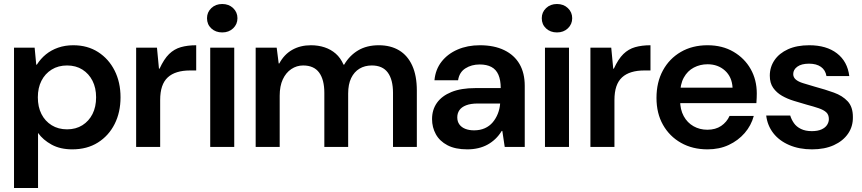

<svg xmlns="http://www.w3.org/2000/svg" viewBox="-20 -734 4307 959"><path d="M50 205V-496H153L161 -411H164Q183 -441 209.5 -462.5Q236 -484 270.5 -496Q305 -508 346 -508Q417 -508 470 -474Q523 -440 552.5 -381.5Q582 -323 582 -248Q582 -173 552.5 -114.5Q523 -56 469 -22Q415 12 341 12Q281 12 238 -11.5Q195 -35 170 -70V205ZM315 -88Q359 -88 391.5 -108.5Q424 -129 442 -164.5Q460 -200 460 -248Q460 -295 442 -330.5Q424 -366 391.5 -386.5Q359 -407 315 -407Q271 -407 238 -386.5Q205 -366 187 -330.5Q169 -295 169 -248Q169 -200 187 -164.5Q205 -129 238 -108.5Q271 -88 315 -88Z M660 0V-496H764L774 -391H777Q799 -439 824.5 -464Q850 -489 883.5 -498.5Q917 -508 960 -508V-382H928Q893 -382 865 -373.5Q837 -365 818 -347.5Q799 -330 789.5 -302Q780 -274 780 -234V0Z M1030 0V-496H1150V0ZM1090 -572Q1057 -572 1035.5 -592Q1014 -612 1014 -643Q1014 -673 1035.5 -693.5Q1057 -714 1090 -714Q1123 -714 1144.5 -693.5Q1166 -673 1166 -643Q1166 -613 1144.5 -592.5Q1123 -572 1090 -572Z M1257 0V-496H1362L1372 -417H1375Q1399 -462 1439.5 -485Q1480 -508 1533 -508Q1570 -508 1601.5 -497.5Q1633 -487 1657 -466Q1681 -445 1696 -411H1699Q1726 -457 1769 -482.5Q1812 -508 1872 -508Q1931 -508 1973.5 -482.5Q2016 -457 2039 -406.5Q2062 -356 2062 -282V0H1943V-270Q1943 -336 1917 -371.5Q1891 -407 1837 -407Q1802 -407 1775.5 -391Q1749 -375 1734 -344Q1719 -313 1719 -267V0H1600V-270Q1600 -336 1574 -371.5Q1548 -407 1494 -407Q1462 -407 1435 -389Q1408 -371 1392.5 -337.5Q1377 -304 1377 -256V0Z M2314 12Q2254 12 2215 -8.5Q2176 -29 2157 -63.5Q2138 -98 2138 -139Q2138 -186 2162.5 -220.5Q2187 -255 2235 -274.5Q2283 -294 2354 -294H2481Q2481 -334 2469.5 -360.5Q2458 -387 2434.5 -399.5Q2411 -412 2376 -412Q2335 -412 2304.5 -392.5Q2274 -373 2268 -333H2150Q2155 -387 2185.5 -426Q2216 -465 2265.5 -486.5Q2315 -508 2377 -508Q2448 -508 2498.5 -483.5Q2549 -459 2575 -414Q2601 -369 2601 -305V0H2501L2489 -80H2486Q2472 -57 2454 -40Q2436 -23 2415 -11.5Q2394 0 2368.5 6Q2343 12 2314 12ZM2348 -83Q2378 -83 2401.5 -93.5Q2425 -104 2441 -123Q2457 -142 2466.5 -166Q2476 -190 2478 -216V-217H2367Q2331 -217 2308 -208Q2285 -199 2274.5 -183.5Q2264 -168 2264 -148Q2264 -127 2274.5 -112.5Q2285 -98 2304 -90.5Q2323 -83 2348 -83Z M2702 0V-496H2822V0ZM2762 -572Q2729 -572 2707.5 -592Q2686 -612 2686 -643Q2686 -673 2707.5 -693.5Q2729 -714 2762 -714Q2795 -714 2816.5 -693.5Q2838 -673 2838 -643Q2838 -613 2816.5 -592.5Q2795 -572 2762 -572Z M2929 0V-496H3033L3043 -391H3046Q3068 -439 3093.5 -464Q3119 -489 3152.5 -498.5Q3186 -508 3229 -508V-382H3197Q3162 -382 3134 -373.5Q3106 -365 3087 -347.5Q3068 -330 3058.5 -302Q3049 -274 3049 -234V0Z M3514 12Q3439 12 3381.5 -20.5Q3324 -53 3291.5 -110.5Q3259 -168 3259 -245Q3259 -323 3291 -382Q3323 -441 3380.5 -474.5Q3438 -508 3514 -508Q3588 -508 3643.5 -475.5Q3699 -443 3729.5 -389Q3760 -335 3760 -267Q3760 -257 3759.5 -245Q3759 -233 3758 -219H3346V-296H3639Q3636 -350 3601 -381.5Q3566 -413 3514 -413Q3477 -413 3445.5 -396.5Q3414 -380 3395.5 -346.5Q3377 -313 3377 -262V-233Q3377 -187 3395 -154Q3413 -121 3444 -103.5Q3475 -86 3513 -86Q3554 -86 3582 -105Q3610 -124 3624 -155H3745Q3732 -107 3699.5 -69.5Q3667 -32 3620 -10Q3573 12 3514 12Z M4036 12Q3972 12 3922 -9.5Q3872 -31 3842.5 -69Q3813 -107 3807 -157H3927Q3933 -137 3945.5 -119Q3958 -101 3980.5 -90Q4003 -79 4035 -79Q4064 -79 4083 -87.5Q4102 -96 4111 -110Q4120 -124 4120 -139Q4120 -161 4107 -173Q4094 -185 4069 -193.5Q4044 -202 4010 -211Q3979 -220 3946 -230Q3913 -240 3886 -255.5Q3859 -271 3842 -295Q3825 -319 3825 -356Q3825 -399 3848.5 -433.5Q3872 -468 3916 -488Q3960 -508 4022 -508Q4108 -508 4160.5 -467.5Q4213 -427 4222 -354H4108Q4103 -384 4080.5 -400Q4058 -416 4021 -416Q3983 -416 3962.5 -401Q3942 -386 3942 -364Q3942 -348 3954.5 -337Q3967 -326 3991.5 -318.5Q4016 -311 4050 -301Q4102 -287 4145 -271.5Q4188 -256 4214 -228Q4240 -200 4240 -150Q4241 -103 4216 -66.5Q4191 -30 4145 -9Q4099 12 4036 12Z"/></svg>

Font: DM Sans 36pt SemiBold
Style: Regular
Weight: 600
Designer: Colophon Foundry, Jonny Pinhorn
Foundry: Colophon Foundry
Version: Version 4.004;gftools[0.9.30]